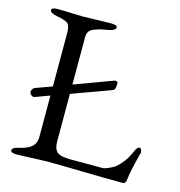

<svg xmlns="http://www.w3.org/2000/svg" viewBox="-100 -742 785 836"><g transform="rotate(15 293.0 -324.0)"><path d="M205 -567V-352L375 -415Q380 -418 386.5 -416Q393 -414 393 -409Q393 -384 387 -378Q383 -375 375 -372L205 -310V-96Q205 -63 220 -49Q235 -35 282 -35H428Q434 -35 453 -43Q472 -51 484 -61Q516 -89 536 -132Q547 -162 558 -162Q565 -162 568 -153.5Q571 -145 569 -139Q546 -53 542 -12Q540 5 528 5Q457 5 344 2.5Q231 0 185 0L50 5Q22 5 22 -7Q22 -18 44 -24Q85 -32 105 -48Q125 -64 125 -96V-281L60 -257Q54 -255 48 -258.5Q42 -262 40 -266Q35 -272 38.5 -282Q42 -292 53 -296L125 -322V-560Q125 -595 114 -605Q103 -615 64 -622Q31 -628 31 -642Q31 -653 60 -653Q88 -653 119.5 -651.5Q151 -650 172 -650Q196 -650 233 -651.5Q270 -653 298 -653Q327 -653 327 -642Q327 -628 294 -622Q270 -618 258 -615Q246 -612 231.5 -606Q217 -600 211 -590.5Q205 -581 205 -567Z"/></g></svg>

Font: EB Garamond
Style: SC
Weight: 400
Version: Version 000.010